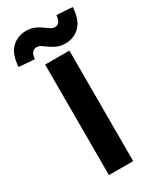

<svg xmlns="http://www.w3.org/2000/svg" viewBox="-292 -1043 927 1118"><g transform="rotate(-30 172.0 -484.5)"><path d="M89 0V-743H252V0ZM254 -790Q223 -790 200 -800Q177 -810 159 -823Q141 -836 126 -846Q111 -856 96 -856Q79 -856 67.5 -844Q56 -832 53 -800L-52 -808Q-47 -892 -7.5 -930.5Q32 -969 91 -969Q121 -969 144 -959.5Q167 -950 185 -936.5Q203 -923 218.5 -913Q234 -903 249 -903Q265 -903 276 -915.5Q287 -928 290 -960L396 -953Q391 -868 351.5 -829Q312 -790 254 -790Z"/></g></svg>

Font: Noto Sans KR ExtraBold
Style: Regular
Weight: 800
Designer: Ryoko NISHIZUKA  (kana, bopomofo & ideographs); Paul D. Hunt (Latin, Greek & Cyrillic); Sandoll Communications , Soo-you
Foundry: Adobe
Version: Version 2.004-H2;hotconv 1.0.118;makeotfexe 2.5.65603